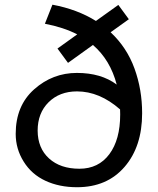

<svg xmlns="http://www.w3.org/2000/svg" viewBox="-20 -782 670 812"><path d="M305.7 -395.5Q231.9 -395.5 185.5 -349.6Q139.2 -303.7 139.2 -229.5Q139.6 -155.3 187.5 -111.8Q235.4 -68.4 315.9 -68.4Q396.5 -68.4 442.4 -129.9Q488.3 -191.4 488.3 -297.9L487.8 -319.3Q400.9 -395.5 305.7 -395.5ZM46.4 -215.8Q46.4 -335 124.5 -404.3Q202.6 -473.6 305.2 -473.6Q407.7 -473.6 473.6 -424.3Q446.3 -528.8 373 -591.8L267.6 -516.1L223.1 -576.7L306.6 -636.7Q248.5 -666.5 169.9 -681.6L201.7 -762.2Q306.6 -742.7 385.7 -693.4L480.5 -761.2L524.9 -700.7L447.8 -645.5Q516.6 -581.1 548.8 -492.2Q581.1 -403.3 581.1 -303.2Q581.1 -162.1 506.8 -76.2Q432.6 9.8 305.7 9.8Q230.5 9.8 171.9 -17.6Q113.3 -44.9 80.1 -98.6Q46.4 -152.3 46.4 -215.8Z"/></svg>

Font: Spinnaker
Style: Regular
Weight: 400
Designer: Elena Albertoni
Foundry: Elena Albertoni
Version: Version 1.001